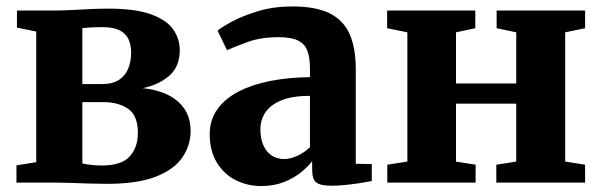

<svg xmlns="http://www.w3.org/2000/svg" viewBox="-20 -582 1918 612"><path d="M320.5 4Q293 4 262.8 3Q232.5 2 203.8 1Q175 0 154 0H32.5V-55L95.5 -65V-481.5L34 -494V-548.5H157.5Q176.5 -548.5 205.8 -550Q235 -551.5 267.2 -553Q299.5 -554.5 324.5 -554.5Q412 -554.5 461.8 -536.2Q511.5 -518 532.2 -488Q553 -458 553 -422Q553 -370.5 520.2 -341.2Q487.5 -312 435 -301Q480 -296.5 514.2 -280Q548.5 -263.5 568 -234.8Q587.5 -206 587.5 -164.5Q587.5 -119 561.5 -80.5Q535.5 -42 477 -19Q418.5 4 320.5 4ZM304.5 -54.5Q367.5 -54.5 393.5 -83.5Q419.5 -112.5 419.5 -158Q419.5 -213.5 388.8 -235Q358 -256.5 309 -256.5H242.5V-61Q249 -59.5 258.5 -58Q268 -56.5 280.2 -55.5Q292.5 -54.5 304.5 -54.5ZM242.5 -314H304.5Q339.5 -314 359.8 -327.8Q380 -341.5 389 -364.2Q398 -387 398 -414Q398 -439 389.5 -457.2Q381 -475.5 361 -485.5Q341 -495.5 306.5 -495.5Q289.5 -495.5 273.2 -494.8Q257 -494 242.5 -492.5Z M813 11Q768 11 730.5 -8.2Q693 -27.5 670.8 -64.5Q648.5 -101.5 648.5 -154Q648.5 -200.5 673.5 -234.8Q698.5 -269 742.5 -291.2Q786.5 -313.5 844.2 -324.5Q902 -335.5 968 -336V-363.5Q968 -398 959.8 -420Q951.5 -442 930 -452.8Q908.5 -463.5 868 -463.5Q811.5 -463.5 769.5 -448.2Q727.5 -433 703.5 -422L673.5 -484.5Q686.5 -495.5 720.5 -513.8Q754.5 -532 803.8 -546.8Q853 -561.5 911.5 -561.5Q986.5 -561.5 1030.8 -539.5Q1075 -517.5 1094.5 -473.2Q1114 -429 1114 -361V-60L1165 -59V-5Q1153.5 -2.5 1131.5 1Q1109.5 4.5 1084.2 7.2Q1059 10 1037.5 10Q1001.5 10 988.2 -0.2Q975 -10.5 975 -41.5V-68.5Q963.5 -52.5 940.8 -33.8Q918 -15 885.8 -2Q853.5 11 813 11ZM886 -75Q905.5 -75 928.5 -85.8Q951.5 -96.5 968 -113V-276.5Q911.5 -276.5 876.5 -262Q841.5 -247.5 825.8 -223.5Q810 -199.5 810 -170.5Q810 -140 819.5 -118.8Q829 -97.5 846.2 -86.2Q863.5 -75 886 -75Z M1214.5 0V-57L1278.5 -67V-479L1214 -492V-548.5H1495V-492L1433.5 -479V-316H1625.5V-479L1563 -492V-548.5H1845V-492L1781.5 -479V-67L1845 -57V0H1562V-57L1625.5 -67V-251.5H1433.5V-67L1496 -57V0Z"/></svg>

Font: Merriweather 36pt ExtraBold
Style: Regular
Weight: 800
Designer: Eben Sorkin
Foundry: Eben Sorkin
Version: Version 2.100